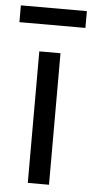

<svg xmlns="http://www.w3.org/2000/svg" viewBox="-71 -752 376 784"><g transform="rotate(5 117.5 -360.0)"><path d="M73.7 0V-539.1H160.6V0ZM252.9 -719.7V-650.9H-17.6V-719.7Z"/></g></svg>

Font: Inter 18pt
Style: Regular
Weight: 400
Designer: Rasmus Andersson
Foundry: rsms
Version: Version 4.001;git-66647c0bb